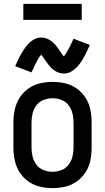

<svg xmlns="http://www.w3.org/2000/svg" viewBox="-20 -959 540 987"><path d="M308 -581Q329 -581 347.5 -592Q366 -603 379 -618Q392 -633 401.5 -648Q411 -663 421 -683Q431 -703 442 -728L358 -760Q348 -737 339 -719.5Q330 -702 323.5 -691Q317 -680 308 -669Q301 -677 293 -689Q285 -701 278 -711Q271 -721 261.5 -731.5Q252 -742 241.5 -749.5Q231 -757 218.5 -761.5Q206 -766 192 -766Q171 -766 152.5 -755Q134 -744 121 -728.5Q108 -713 98.5 -698Q89 -683 79 -663.5Q69 -644 58 -619L142 -587Q152 -610 161 -627.5Q170 -645 176 -656Q182 -667 192 -678Q198 -671 206.5 -658.5Q215 -646 222 -636Q229 -626 238.5 -615.5Q248 -605 258.5 -597.5Q269 -590 281.5 -585.5Q294 -581 308 -581ZM250 8Q283 8 315.5 0.5Q348 -7 375 -26.5Q402 -46 420 -74Q438 -102 444.5 -134.5Q451 -167 451 -200V-330Q451 -363 444.5 -395.5Q438 -428 420 -456Q402 -484 375 -503.5Q348 -523 315.5 -530.5Q283 -538 250 -538Q217 -538 185 -530.5Q153 -523 125.5 -503.5Q98 -484 80.5 -456Q63 -428 56 -395.5Q49 -363 49 -330V-200Q49 -167 56 -134.5Q63 -102 80.5 -74Q98 -46 125.5 -26.5Q153 -7 185 0.5Q217 8 250 8ZM250 -76Q227 -76 204.5 -84.5Q182 -93 167.5 -112Q153 -131 147.5 -154Q142 -177 142 -200V-330Q142 -353 147.5 -376Q153 -399 167.5 -418Q182 -437 204.5 -445.5Q227 -454 250 -454Q273 -454 295.5 -445.5Q318 -437 332.5 -418Q347 -399 352.5 -376Q358 -353 358 -330V-200Q358 -177 352.5 -154Q347 -131 332.5 -112Q318 -93 295.5 -84.5Q273 -76 250 -76ZM100 -857H400V-939H100Z"/></svg>

Font: Iosevka SS08 Medium
Style: Regular
Weight: 500
Monospace: yes
Designer: Belleve Invis
Foundry: Belleve Invis
Version: Version 3.4.3; ttfautohint (v1.8.3)